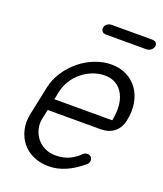

<svg xmlns="http://www.w3.org/2000/svg" viewBox="-135 -814 763 901"><g transform="rotate(20 246.5 -363.5)"><path d="M257 -674Q243 -674 237 -682Q231 -690 233 -701Q235 -712 244.5 -719Q254 -726 268 -726H468Q482 -726 488.5 -719Q495 -712 493 -701Q491 -690 481 -682Q471 -674 457 -674ZM133 -306H422Q430 -345 427.5 -378.5Q425 -412 411.5 -437.5Q398 -463 374.5 -477.5Q351 -492 318 -492Q287 -492 258 -480.5Q229 -469 205 -449.5Q181 -430 164.5 -403.5Q148 -377 141 -346ZM345 -109Q354 -118 367 -118Q381 -118 387 -109Q393 -100 391 -88Q389 -79 382 -73Q298 -1 214 -1Q172 -1 137.5 -16.5Q103 -32 81 -59.5Q59 -87 50.5 -124Q42 -161 51 -203L81 -346Q90 -388 114.5 -425.5Q139 -463 173 -491Q207 -519 248 -535Q289 -551 331 -551Q373 -551 406.5 -534Q440 -517 461.5 -487Q483 -457 490 -416.5Q497 -376 487 -329Q479 -290 452 -269Q425 -248 385 -248H121L111 -203Q105 -175 111.5 -149Q118 -123 133.5 -103.5Q149 -84 173 -72Q197 -60 227 -60Q270 -60 300 -76Q330 -92 345 -109Z"/></g></svg>

Font: VDS
Style: Thin Italic
Weight: 100
Width: 0
Designer: artmaker
Foundry: artmaker
Version: Version 1.000 2012 initial release